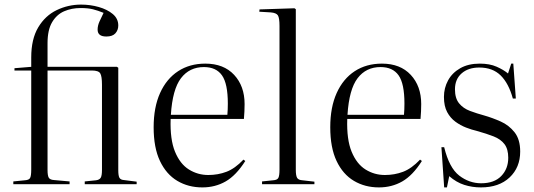

<svg xmlns="http://www.w3.org/2000/svg" viewBox="-20 -802 2327 836"><path d="M38 0V-12L88 -17Q106 -18 111 -27Q116 -36 116 -64V-495H43V-505L116 -511V-552Q116 -632 146.5 -683Q177 -734 227 -758Q277 -782 333 -782Q373 -782 410 -771.5Q447 -761 471 -741Q495 -721 495 -691Q495 -671 482.5 -657Q470 -643 443 -643Q405 -643 405 -673Q405 -690 413 -708Q421 -726 431 -746Q407 -756 385 -761.5Q363 -767 331 -767Q292 -767 259.5 -753Q227 -739 207 -705.5Q187 -672 187 -614V-511H489L495 -507V-61Q495 -37 500 -28Q505 -19 520 -18L575 -11V0H349V-12L398 -17Q413 -19 418.5 -28Q424 -37 424 -63V-433Q424 -470 416.5 -482.5Q409 -495 380 -495H187V-62Q187 -37 192.5 -28Q198 -19 216 -18L283 -12V0Z M861 14Q800 14 752 -14.5Q704 -43 676.5 -101Q649 -159 649 -248Q649 -335 677 -397Q705 -459 755.5 -492Q806 -525 874 -525Q954 -525 999.5 -476Q1045 -427 1045 -349Q1045 -317 1042 -284H723Q720 -195 742 -141.5Q764 -88 802.5 -64Q841 -40 887 -40Q929 -40 966 -54Q1003 -68 1040 -107L1048 -101Q1008 -38 962.5 -12Q917 14 861 14ZM724 -302H970Q971 -314 971.5 -326Q972 -338 972 -351Q972 -438 946.5 -474Q921 -510 868 -510Q805 -510 768 -461.5Q731 -413 724 -302Z M1121 0V-12L1169 -17Q1187 -18 1192 -27.5Q1197 -37 1197 -64V-689Q1197 -724 1190 -735Q1183 -746 1159 -748L1109 -751L1110 -761L1262 -766L1268 -762V-62Q1268 -38 1273.5 -28Q1279 -18 1297 -17L1349 -11V0Z M1630 14Q1569 14 1521 -14.5Q1473 -43 1445.5 -101Q1418 -159 1418 -248Q1418 -335 1446 -397Q1474 -459 1524.5 -492Q1575 -525 1643 -525Q1723 -525 1768.5 -476Q1814 -427 1814 -349Q1814 -317 1811 -284H1492Q1489 -195 1511 -141.5Q1533 -88 1571.5 -64Q1610 -40 1656 -40Q1698 -40 1735 -54Q1772 -68 1809 -107L1817 -101Q1777 -38 1731.5 -12Q1686 14 1630 14ZM1493 -302H1739Q1740 -314 1740.5 -326Q1741 -338 1741 -351Q1741 -438 1715.5 -474Q1690 -510 1637 -510Q1574 -510 1537 -461.5Q1500 -413 1493 -302Z M1914 14 1902 -161H1914Q1936 -71 1979.5 -37.5Q2023 -4 2075 -4Q2132 -4 2162.5 -35.5Q2193 -67 2193 -115Q2193 -153 2176.5 -174.5Q2160 -196 2129.5 -208Q2099 -220 2056 -232Q2034 -237 2009.5 -246.5Q1985 -256 1963 -272Q1941 -288 1927 -314Q1913 -340 1913 -380Q1913 -419 1931 -452Q1949 -485 1984 -505Q2019 -525 2069 -525Q2112 -525 2142.5 -511.5Q2173 -498 2192 -482L2206 -525H2215L2226 -373H2213Q2195 -439 2160 -473.5Q2125 -508 2067 -508Q2019 -508 1990 -482.5Q1961 -457 1961 -413Q1961 -374 1979 -352Q1997 -330 2026.5 -319Q2056 -308 2089 -299Q2124 -289 2160 -273Q2196 -257 2220.5 -226Q2245 -195 2245 -142Q2245 -73 2199 -29.5Q2153 14 2074 14Q2036 14 2001.5 3Q1967 -8 1936 -35L1926 14Z"/></svg>

Font: Literata 72pt Light
Style: Regular
Weight: 300
Designer: Latin by Veronika Burian and Jose Scaglione. Greek by Irene Vlachou. Cyrillic by Vera Evstafieva.
Foundry: TypeTogether
Version: Version 3.002